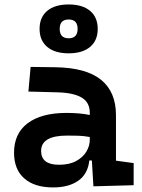

<svg xmlns="http://www.w3.org/2000/svg" viewBox="-20 -818 626 848"><path d="M392.6 4.9 385.7 -109.4H374.5Q368.2 -49.8 325.9 -20Q283.7 9.8 214.4 9.8Q132.3 9.8 87.2 -30Q42 -69.8 42 -143.6Q42 -228.5 102.5 -273.9Q163.1 -319.3 273.9 -319.3Q333 -319.3 376.5 -310.1V-320.3Q376.5 -365.7 340.8 -387Q305.2 -408.2 234.4 -410.2L105.5 -413.6L115.2 -522.5L224.6 -521Q360.4 -519 426.3 -465.6Q492.2 -412.1 492.2 -309.6V-108.4L570.3 -97.7V0ZM376.5 -212.9Q350.1 -217.8 326.4 -218.5Q302.7 -219.2 276.9 -219.2Q161.6 -219.2 161.6 -151.4Q161.6 -90.3 240.7 -90.3Q286.1 -90.3 316.2 -106.7Q346.2 -123 361.3 -148.2Q376.5 -173.3 376.5 -200.2ZM283.2 -582.5Q222.2 -582.5 188.5 -610.8Q154.8 -639.2 154.8 -690.4Q154.8 -741.7 188.5 -770Q222.2 -798.3 283.2 -798.3Q344.2 -798.3 377.9 -770Q411.6 -741.7 411.6 -690.4Q411.6 -639.2 377.9 -610.8Q344.2 -582.5 283.2 -582.5ZM283.2 -648.9Q322.8 -648.9 322.8 -690.4Q322.8 -731.9 283.2 -731.9Q243.7 -731.9 243.7 -690.4Q243.7 -648.9 283.2 -648.9Z"/></svg>

Font: CaskaydiaCove NFP SemiBold
Style: Regular
Weight: 600
Designer: Aaron Bell
Foundry: Saja Typeworks
Version: Version 2111.001; VTT 6.35;Nerd Fonts 3.1.1